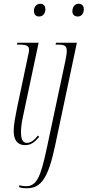

<svg xmlns="http://www.w3.org/2000/svg" viewBox="-20 -764 467 1024"><path d="M188 -676C208 -676 222 -691 222 -715C222 -735 210 -744 195 -744C175 -744 161 -728 161 -706C161 -685 173 -676 188 -676ZM394 -676C412 -676 427 -688 427 -716C427 -734 415 -744 399 -744C380 -744 366 -728 366 -703C366 -685 379 -676 394 -676ZM114 10C146 10 166 -7 189 -34L182 -41C162 -15 143 -2 124 -2C100 -2 92 -23 92 -60C92 -74 93 -100 102 -140L186 -536H73L70 -526H84C124 -526 135 -517 135 -499C135 -493 134 -484 131 -473L70 -184C62 -143 53 -100 53 -66C53 -17 73 10 114 10ZM123 240C199 240 237 187 274 12L390 -536H279L276 -526H289C324 -526 336 -520 336 -493C336 -477 333 -462 329 -441L229 29C197 177 177 229 119 229C107 229 93 227 84 224L81 234C92 238 105 240 123 240Z"/></svg>

Font: Noto Serif Display ExtraCondensed ExtraLight
Style: Italic
Weight: 200
Width: 2
Italic angle: -12°
Designer: Monotype Design Team
Foundry: Monotype Imaging Inc.
Version: Version 2.009